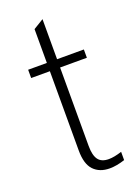

<svg xmlns="http://www.w3.org/2000/svg" viewBox="-132 -729 579 795"><g transform="rotate(-20 158.0 -332.0)"><path d="M210.5 6.5Q166 6.5 140.2 -20.5Q114.5 -47.5 114.5 -107V-456.5H32V-493H114.5V-642L159.5 -669.5V-493H277.5V-456.5H159.5V-110.5Q159.5 -70 173.5 -50.5Q187.5 -31 220 -31Q243.5 -31 277.5 -42V-5.5Q240.5 6.5 210.5 6.5Z"/></g></svg>

Font: Acari Sans Neue Light
Style: Regular
Weight: 300
Designer: Alfredo Marco Pradil (font), Cristiano Sobral (main changes)
Foundry: Hanken Design Co. (font), Cristiano Sobral (main changes)
Version: Version 2.459;March 19, 2022;FontCreator 14.0.0.2808 64-bit;